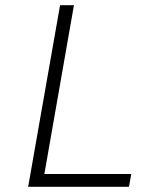

<svg xmlns="http://www.w3.org/2000/svg" viewBox="-20 -720 560 740"><path d="M88.5 0 211.5 -700H265L151 -49.5H486L477 0Z"/></svg>

Font: Overpass ExtraLight
Style: Italic
Weight: 250
Italic angle: -10°
Designer: Delve Withrington, Dave Bailey, Thomas Jockin
Foundry: Delve Fonts LLC
Version: Version 4.000